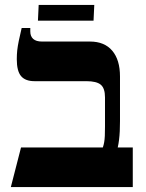

<svg xmlns="http://www.w3.org/2000/svg" viewBox="-20 -761 595 781"><path d="M24.1 0 65.5 -161.2H398.3Q402 -172 403.8 -182.7Q405.7 -193.5 406.4 -208.3Q407.1 -223.2 407.1 -246.7V-364.9Q407.1 -402 389.9 -416.4Q372.8 -430.8 331.1 -430.8H120.5Q83.1 -430.8 65.7 -451.4Q48.3 -471.9 48.3 -520.2Q48.3 -539.3 50.1 -556.3Q52 -573.3 56.4 -594.8Q60.7 -616.2 68.1 -647H103.2V-633Q103.2 -613.6 114.9 -602.8Q126.7 -592 151 -592H345.9Q405 -592 436.6 -554.7Q468.1 -517.5 468.1 -449.9V-268.1Q468.1 -246.7 467.2 -227.6Q466.3 -208.6 464.2 -192Q462.2 -175.5 458.9 -161.2H520.1V0ZM134.3 -676.9 137.3 -740.9H363.5L360.5 -676.9Z"/></svg>

Font: Noto Serif Hebrew
Style: Regular
Weight: 400
Designer: Monotype Design Team
Foundry: Monotype Imaging Inc.
Version: Version 2.003